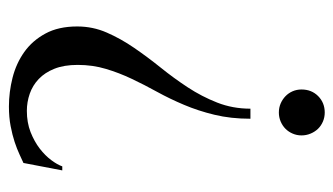

<svg xmlns="http://www.w3.org/2000/svg" viewBox="-182 -566 762 439"><g transform="rotate(90 199.5 -346.0)"><path d="M289.1 -653.8Q289.1 -643.1 284.9 -633.5Q280.8 -624 273.9 -617.2Q267.1 -610.4 257.3 -606.2Q247.6 -602.1 236.8 -602.1Q225.6 -602.1 216.1 -606.2Q206.5 -610.4 199.5 -617.2Q192.4 -624 188.2 -633.5Q184.1 -643.1 184.1 -653.8Q184.1 -676.8 199.2 -691.9Q214.4 -707 236.8 -707Q247.6 -707 257.3 -702.9Q267.1 -698.7 273.9 -691.7Q280.8 -684.6 284.9 -674.8Q289.1 -665 289.1 -653.8ZM232.9 -25.9Q259.8 -25.9 281.5 -34.4Q303.2 -43 319.3 -55.4Q335.4 -67.9 345.7 -81.8Q356 -95.7 359.9 -106.9H369.1L352.1 -18.1Q344.2 -14.6 332.3 -9Q320.3 -3.4 304.2 2Q288.1 7.3 267.8 11.2Q247.6 15.1 223.1 15.1Q189.9 15.1 157.2 6.8Q124.5 -1.5 98.4 -20Q72.3 -38.6 56.2 -68.4Q40 -98.1 40 -141.1Q40 -176.8 54 -208.7Q67.9 -240.7 88.9 -271.2Q109.9 -301.8 134 -331.8Q158.2 -361.8 179.2 -393.8Q200.2 -425.8 214.1 -461.2Q228 -496.6 228 -537.1H251Q251 -492.2 241.9 -454.8Q232.9 -417.5 219.2 -385.3Q205.6 -353 189.5 -323.7Q173.3 -294.4 159.7 -265.6Q146 -236.8 137 -206.5Q127.9 -176.3 127.9 -142.1Q127.9 -110.8 136.7 -88.9Q145.5 -66.9 160.2 -53Q174.8 -39.1 193.8 -32.5Q212.9 -25.9 232.9 -25.9Z"/></g></svg>

Font: Marcellus
Style: Regular
Weight: 400
Designer: Astigmatic (AOETI)
Foundry: Astigmatic (AOETI)
Version: Version 1.000